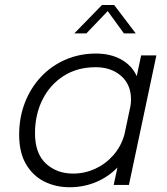

<svg xmlns="http://www.w3.org/2000/svg" viewBox="-20 -758 683 787"><path d="M265.5 9.5Q208 9.5 161 -14.2Q114 -38 86.2 -85.8Q58.5 -133.5 58.5 -206Q58.5 -276 81.8 -336.5Q105 -397 147.5 -442.5Q190 -488 247.8 -513.2Q305.5 -538.5 373.5 -538.5Q432.5 -538.5 476.2 -514.5Q520 -490.5 540.5 -446L558.5 -531H621L508.5 0H446L461.5 -71.5Q423 -32 372.5 -11.2Q322 9.5 265.5 9.5ZM123.5 -212Q123.5 -129 168 -87.8Q212.5 -46.5 279.5 -46.5Q327.5 -46.5 370.8 -66.5Q414 -86.5 445.2 -122.5Q476.5 -158.5 490 -206.5L515 -324.5Q517 -338.5 517 -350.5Q517 -411.5 476.2 -447Q435.5 -482.5 372.5 -482.5Q296.5 -482.5 240.5 -446.5Q184.5 -410.5 154 -349.2Q123.5 -288 123.5 -212ZM284.5 -621 398 -737.5H448L536.5 -621H488L421.5 -712.5L334 -621Z"/></svg>

Font: Epilogue Light
Style: Italic
Weight: 300
Italic angle: -12°
Designer: Tyler Finck
Foundry: Etcetera Type Co
Version: Version 2.111; ttfautohint (v1.8.3)